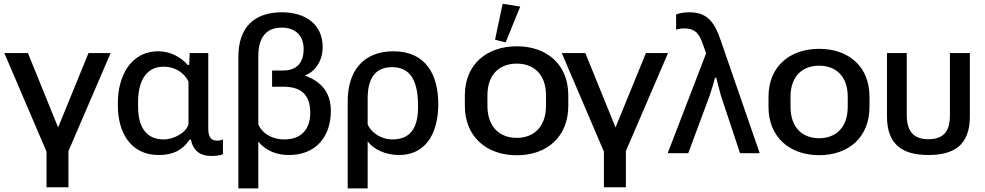

<svg xmlns="http://www.w3.org/2000/svg" viewBox="-20 -825 5302 1034"><path d="M348.6 183.6V-11.2L575.7 -539.1H456.5L293 -138.7L130.4 -539.1H3.4L230.5 -8.3V183.6Z M835 9.8C911.6 9.8 962.4 -15.6 1001.5 -73.2H1008.3C1020 -9.8 1063 15.1 1117.7 15.1C1134.8 15.1 1166 13.2 1180.7 4.9V-74.2C1170.4 -69.8 1160.2 -67.4 1150.4 -67.4C1112.3 -67.4 1101.6 -92.3 1101.6 -132.8V-539.1H1001.5L999 -475.6H990.2C954.6 -518.1 895.5 -548.8 833.5 -548.8C678.7 -548.8 614.7 -407.2 614.7 -271.5V-256.3C614.7 -118.7 678.2 9.8 835 9.8ZM861.3 -74.2C759.3 -74.2 723.6 -152.8 723.6 -250.5V-277.8C723.6 -375 759.3 -465.8 860.4 -465.8C926.8 -465.8 975.1 -429.7 995.1 -385.3V-155.3C982.9 -111.8 918.5 -74.2 861.3 -74.2Z M1263.7 189.5H1371.1V-62.5C1410.6 -12.7 1471.7 9.8 1536.1 9.8C1680.2 9.8 1761.7 -87.9 1761.7 -227.5C1761.7 -330.6 1707.5 -386.7 1621.1 -418.5C1677.2 -438 1717.8 -498 1717.8 -570.8C1717.8 -696.3 1622.6 -758.8 1498 -758.8C1352.5 -758.8 1263.7 -681.2 1263.7 -518.6ZM1511.7 -74.2C1439 -74.2 1390.1 -110.8 1371.1 -154.8V-522C1371.1 -613.3 1405.8 -676.3 1497.1 -676.3C1574.2 -676.3 1615.2 -629.9 1615.2 -561C1615.2 -479 1570.3 -445.3 1504.4 -445.3H1445.3V-357.9H1506.8C1592.3 -357.9 1650.9 -322.8 1650.9 -217.8C1650.9 -132.3 1605.5 -74.2 1511.7 -74.2Z M1852.5 189.5H1960V-64.5C1989.3 -21.5 2056.6 9.8 2127.4 9.8C2288.6 9.8 2340.3 -129.4 2340.3 -264.2C2340.3 -422.9 2273.4 -548.8 2098.6 -548.8C1940.4 -548.8 1852.5 -446.8 1852.5 -280.3ZM2094.2 -74.2C2029.8 -74.2 1977.5 -112.8 1960 -155.3V-293C1960 -390.6 1991.7 -463.4 2091.8 -463.4C2216.3 -463.4 2231.4 -344.7 2231.4 -248C2231.4 -145.5 2196.3 -74.2 2094.2 -74.2Z M2763.2 11.2C2924.8 11.2 3040.5 -87.4 3040.5 -255.4V-311.5C3040.5 -478.5 2924.8 -575.7 2763.2 -575.7C2601.6 -575.7 2483.4 -478.5 2483.4 -311.5V-255.4C2483.4 -87.4 2601.6 11.2 2763.2 11.2ZM2703.1 -596.7 2781.7 -789.6 2687 -804.7 2646 -611.3ZM2763.2 -82.5C2672.9 -82.5 2605 -139.2 2605 -255.4V-311.5C2605 -426.8 2672.9 -482.4 2763.2 -482.4C2852.5 -482.4 2920.4 -426.8 2920.4 -311.5V-255.4C2920.4 -139.6 2852.5 -82.5 2763.2 -82.5Z M3350.6 183.6V-11.2L3577.6 -539.1H3458.5L3294.9 -138.7L3132.3 -539.1H3005.4L3232.4 -8.3V183.6Z M3575.7 0H3686.5L3801.3 -308.6C3812 -339.4 3822.3 -375 3830.6 -406.7H3836.9C3844.7 -376 3854 -340.3 3862.3 -310.5L3965.3 0H4071.3L3861.8 -606.4C3831.5 -694.8 3795.9 -758.8 3694.3 -758.8C3670.4 -758.8 3642.6 -756.3 3621.1 -747.1V-665.5C3633.8 -669.9 3649.9 -671.9 3666 -671.9C3729.5 -671.9 3748.5 -635.7 3765.6 -585.9L3782.7 -537.6Z M4391.6 10.7C4549.8 10.7 4662.6 -85.4 4662.6 -249.5V-304.2C4662.6 -467.3 4549.8 -562 4391.6 -562C4233.9 -562 4118.7 -467.3 4118.7 -304.2V-249.5C4118.7 -85.4 4233.9 10.7 4391.6 10.7ZM4391.6 -80.6C4303.7 -80.6 4237.3 -135.7 4237.3 -249.5V-304.2C4237.3 -417 4303.7 -471.2 4391.6 -471.2C4479 -471.2 4545.4 -417 4545.4 -304.2V-249.5C4545.4 -136.2 4479 -80.6 4391.6 -80.6Z M4980 9.8C5115.7 9.8 5203.1 -42 5203.1 -197.3V-539.1H5095.7V-202.1C5095.7 -121.1 5064 -75.2 4980 -75.2C4894.5 -75.2 4863.3 -124 4863.3 -207V-539.1H4756.8V-197.3C4756.8 -42.5 4844.7 9.8 4980 9.8Z"/></svg>

Font: Winston Medium
Style: Regular
Weight: 500
Designer: Vernon Adams, Kim Jin-seong, David Berlow, Cristiano Sobral
Foundry: The Winston Project Authors
Version: Version 3.004